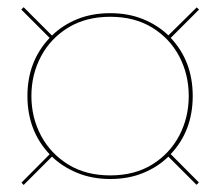

<svg xmlns="http://www.w3.org/2000/svg" viewBox="-20 -651 610 532"><path d="M39.5 -145 117.5 -223.5Q56 -288.5 56 -385Q56 -481 117.5 -546L39 -624.5L45.5 -631L124 -552.5Q153.5 -581.5 194.2 -598Q235 -614.5 285.5 -614.5Q335.5 -614.5 376.2 -598Q417 -581.5 446.5 -553L525 -630.5L531.5 -624.5L453 -546Q514 -481.5 514 -385Q514 -288.5 453 -224L531 -145.5L524.5 -139L446.5 -217Q417.5 -188.5 376.8 -171.8Q336 -155 285.5 -155Q235.5 -155 194.5 -171.8Q153.5 -188.5 124 -217L45.5 -138.5ZM67 -385Q67 -325.5 93.5 -275.5Q120 -225.5 169 -195.2Q218 -165 285.5 -165Q353 -165 401.8 -195.2Q450.5 -225.5 476.8 -275.5Q503 -325.5 503 -385Q503 -444.5 476.8 -494.5Q450.5 -544.5 401.8 -574.5Q353 -604.5 285.5 -604.5Q218 -604.5 169 -574.5Q120 -544.5 93.5 -494.5Q67 -444.5 67 -385Z"/></svg>

Font: Bodoni* 24pt
Style: Bold
Weight: 700
Version: Version 2.3